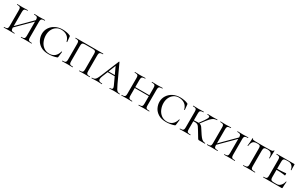

<svg xmlns="http://www.w3.org/2000/svg" viewBox="222 -1896 5181 3308"><g transform="rotate(30 2812.5 -242.5)"><path d="M377 -456Q374 -456 374 -462Q374 -468 377 -468L421 -467Q457 -465 482 -465Q504 -465 542 -467L587 -468Q590 -468 590 -462Q590 -456 587 -456Q554 -456 538.5 -450.5Q523 -445 517 -431Q511 -417 511 -387V-81Q511 -51 517 -36.5Q523 -22 538.5 -17Q554 -12 587 -12Q590 -12 590 -6Q590 0 587 0Q559 0 542 -1L482 -2L421 -1Q405 0 377 0Q374 0 374 -6Q374 -12 377 -12Q410 -12 425 -17Q440 -22 445.5 -36.5Q451 -51 451 -81V-385Q451 -415 445.5 -429.5Q440 -444 424.5 -450Q409 -456 377 -456ZM130 -67 477 -414 492 -400 144 -53ZM36 -456Q34 -456 34 -462Q34 -468 36 -468L81 -467Q119 -465 140 -465Q165 -465 203 -467L246 -468Q248 -468 248 -462Q248 -456 246 -456Q214 -456 198 -450Q182 -444 176.5 -429.5Q171 -415 171 -385V-81Q171 -50 176.5 -36Q182 -22 197 -17Q212 -12 246 -12Q248 -12 248 -6Q248 0 246 0Q218 0 202 -1L140 -2L81 -1Q64 0 35 0Q33 0 33 -6Q33 -12 35 -12Q68 -12 83.5 -17Q99 -22 105 -36.5Q111 -51 111 -81V-387Q111 -417 105.5 -431Q100 -445 84.5 -450.5Q69 -456 36 -456Z M1085 -451Q1092 -448 1094 -445Q1096 -442 1097 -434L1107 -331Q1107 -328 1101.5 -327Q1096 -326 1095 -330Q1077 -399 1029.5 -432Q982 -465 912 -465Q860 -465 818 -437Q776 -409 752.5 -360.5Q729 -312 729 -251Q729 -189 753 -131.5Q777 -74 824.5 -38Q872 -2 939 -2Q1000 -2 1042.5 -36Q1085 -70 1104 -140Q1104 -143 1109 -143Q1111 -143 1113.5 -141.5Q1116 -140 1116 -139L1103 -33Q1102 -25 1100 -22Q1098 -19 1089 -15Q1012 12 929 12Q834 12 773 -26Q712 -64 685 -121Q658 -178 658 -236Q658 -304 694 -360Q730 -416 793 -448Q856 -480 933 -480Q971 -480 1014.5 -472.5Q1058 -465 1085 -451Z M1195 -12Q1228 -12 1243.5 -17Q1259 -22 1265 -36.5Q1271 -51 1271 -81V-387Q1271 -417 1265.5 -431Q1260 -445 1244.5 -450.5Q1229 -456 1196 -456Q1194 -456 1194 -462Q1194 -468 1196 -468H1746Q1748 -468 1748 -462Q1748 -456 1746 -456Q1713 -456 1697.5 -450.5Q1682 -445 1676 -431Q1670 -417 1670 -387V-81Q1670 -51 1676 -36.5Q1682 -22 1697.5 -17Q1713 -12 1746 -12Q1748 -12 1748 -6Q1748 0 1746 0Q1718 0 1701 -1L1641 -2L1579 -1Q1563 0 1536 0Q1533 0 1533 -6Q1533 -12 1536 -12Q1569 -12 1584 -17Q1599 -22 1604.5 -36.5Q1610 -51 1610 -81V-385Q1610 -412 1604.5 -425.5Q1599 -439 1583.5 -444Q1568 -449 1536 -449H1406Q1374 -449 1358 -444Q1342 -439 1336.5 -425.5Q1331 -412 1331 -385V-81Q1331 -50 1336.5 -36Q1342 -22 1357 -17Q1372 -12 1406 -12Q1408 -12 1408 -6Q1408 0 1406 0Q1378 0 1362 -1L1300 -2L1241 -1Q1224 0 1195 0Q1193 0 1193 -6Q1193 -12 1195 -12Z M1970 -248H2152L2159 -230H1954ZM2337 0Q2319 0 2279 -2Q2239 -4 2221 -4Q2205 -4 2179 -2Q2153 0 2139 0Q2135 0 2135 -6Q2135 -12 2139 -12Q2166 -12 2178.5 -18.5Q2191 -25 2191 -41Q2191 -55 2178 -84L2026 -412L2052 -434L1927 -123Q1911 -85 1911 -60Q1911 -34 1929 -23Q1947 -12 1984 -12Q1989 -12 1989 -6Q1989 0 1984 0Q1969 0 1943 -2Q1915 -4 1891 -4Q1866 -4 1832 -2Q1802 0 1784 0Q1779 0 1779 -6Q1779 -12 1784 -12Q1815 -12 1833 -20.5Q1851 -29 1866.5 -54Q1882 -79 1904 -132L2048 -483Q2050 -487 2054 -487Q2058 -487 2059 -483L2220 -137Q2246 -81 2261.5 -56Q2277 -31 2293.5 -21.5Q2310 -12 2337 -12Q2341 -12 2341 -6Q2341 0 2337 0Z M2717 -456Q2714 -456 2714 -462Q2714 -468 2717 -468L2761 -467Q2797 -465 2822 -465Q2844 -465 2882 -467L2927 -468Q2930 -468 2930 -462Q2930 -456 2927 -456Q2894 -456 2878.5 -450.5Q2863 -445 2857 -431Q2851 -417 2851 -387V-81Q2851 -51 2857 -36.5Q2863 -22 2878.5 -17Q2894 -12 2927 -12Q2930 -12 2930 -6Q2930 0 2927 0Q2899 0 2882 -1L2822 -2L2761 -1Q2745 0 2717 0Q2714 0 2714 -6Q2714 -12 2717 -12Q2750 -12 2765 -17Q2780 -22 2785.5 -36.5Q2791 -51 2791 -81V-385Q2791 -415 2785.5 -429.5Q2780 -444 2764.5 -450Q2749 -456 2717 -456ZM2478 -245H2817V-227H2478ZM2376 -456Q2374 -456 2374 -462Q2374 -468 2376 -468L2421 -467Q2459 -465 2480 -465Q2505 -465 2543 -467L2586 -468Q2588 -468 2588 -462Q2588 -456 2586 -456Q2554 -456 2538 -450Q2522 -444 2516.5 -429.5Q2511 -415 2511 -385V-81Q2511 -50 2516.5 -36Q2522 -22 2537 -17Q2552 -12 2586 -12Q2588 -12 2588 -6Q2588 0 2586 0Q2558 0 2542 -1L2480 -2L2421 -1Q2404 0 2375 0Q2373 0 2373 -6Q2373 -12 2375 -12Q2408 -12 2423.5 -17Q2439 -22 2445 -36.5Q2451 -51 2451 -81V-387Q2451 -417 2445.5 -431Q2440 -445 2424.5 -450.5Q2409 -456 2376 -456Z M3425 -451Q3432 -448 3434 -445Q3436 -442 3437 -434L3447 -331Q3447 -328 3441.5 -327Q3436 -326 3435 -330Q3417 -399 3369.5 -432Q3322 -465 3252 -465Q3200 -465 3158 -437Q3116 -409 3092.5 -360.5Q3069 -312 3069 -251Q3069 -189 3093 -131.5Q3117 -74 3164.5 -38Q3212 -2 3279 -2Q3340 -2 3382.5 -36Q3425 -70 3444 -140Q3444 -143 3449 -143Q3451 -143 3453.5 -141.5Q3456 -140 3456 -139L3443 -33Q3442 -25 3440 -22Q3438 -19 3429 -15Q3352 12 3269 12Q3174 12 3113 -26Q3052 -64 3025 -121Q2998 -178 2998 -236Q2998 -304 3034 -360Q3070 -416 3133 -448Q3196 -480 3273 -480Q3311 -480 3354.5 -472.5Q3398 -465 3425 -451Z M3874 -50Q3862 -72 3824 -133Q3793 -185 3779.5 -202.5Q3766 -220 3748.5 -228.5Q3731 -237 3698 -237Q3687 -237 3653 -235L3652 -253L3699 -256Q3741 -258 3750 -258Q3782 -258 3800.5 -250Q3819 -242 3835 -222Q3851 -202 3881 -152Q3917 -95 3940.5 -66Q3964 -37 3985.5 -25Q4007 -13 4037 -12Q4039 -12 4039 -6Q4039 0 4037 0H3919Q3911 0 3906.5 -2.5Q3902 -5 3894 -17Q3886 -29 3874 -50ZM3535 -12Q3568 -12 3583.5 -17Q3599 -22 3605 -36.5Q3611 -51 3611 -81V-387Q3611 -417 3605.5 -431Q3600 -445 3584.5 -450.5Q3569 -456 3536 -456Q3534 -456 3534 -462Q3534 -468 3536 -468L3581 -467Q3619 -465 3640 -465Q3665 -465 3703 -467L3746 -468Q3748 -468 3748 -462Q3748 -456 3746 -456Q3714 -456 3698 -450Q3682 -444 3676.5 -429.5Q3671 -415 3671 -385V-81Q3671 -50 3676.5 -36Q3682 -22 3697 -17Q3712 -12 3746 -12Q3748 -12 3748 -6Q3748 0 3746 0Q3718 0 3702 -1L3640 -2L3581 -1Q3564 0 3535 0Q3533 0 3533 -6Q3533 -12 3535 -12ZM3754 -244 3831 -351Q3871 -410 3871 -432Q3871 -445 3859.5 -450.5Q3848 -456 3824 -456Q3821 -456 3821 -462Q3821 -468 3824 -468L3862 -467Q3898 -465 3931 -465Q3956 -465 3986 -467L4016 -468Q4019 -468 4019 -462Q4019 -456 4016 -456Q3970 -456 3933 -430.5Q3896 -405 3854 -349L3769 -237Z M4420 -456Q4417 -456 4417 -462Q4417 -468 4420 -468L4464 -467Q4500 -465 4525 -465Q4547 -465 4585 -467L4630 -468Q4633 -468 4633 -462Q4633 -456 4630 -456Q4597 -456 4581.5 -450.5Q4566 -445 4560 -431Q4554 -417 4554 -387V-81Q4554 -51 4560 -36.5Q4566 -22 4581.5 -17Q4597 -12 4630 -12Q4633 -12 4633 -6Q4633 0 4630 0Q4602 0 4585 -1L4525 -2L4464 -1Q4448 0 4420 0Q4417 0 4417 -6Q4417 -12 4420 -12Q4453 -12 4468 -17Q4483 -22 4488.5 -36.5Q4494 -51 4494 -81V-385Q4494 -415 4488.5 -429.5Q4483 -444 4467.5 -450Q4452 -456 4420 -456ZM4173 -67 4520 -414 4535 -400 4187 -53ZM4079 -456Q4077 -456 4077 -462Q4077 -468 4079 -468L4124 -467Q4162 -465 4183 -465Q4208 -465 4246 -467L4289 -468Q4291 -468 4291 -462Q4291 -456 4289 -456Q4257 -456 4241 -450Q4225 -444 4219.5 -429.5Q4214 -415 4214 -385V-81Q4214 -50 4219.5 -36Q4225 -22 4240 -17Q4255 -12 4289 -12Q4291 -12 4291 -6Q4291 0 4289 0Q4261 0 4245 -1L4183 -2L4124 -1Q4107 0 4078 0Q4076 0 4076 -6Q4076 -12 4078 -12Q4111 -12 4126.5 -17Q4142 -22 4148 -36.5Q4154 -51 4154 -81V-387Q4154 -417 4148.5 -431Q4143 -445 4127.5 -450.5Q4112 -456 4079 -456Z M4701 -338Q4701 -336 4695.5 -336Q4690 -336 4690 -338Q4693 -361 4697 -412Q4701 -463 4701 -490Q4701 -495 4707 -495Q4713 -495 4713 -490Q4713 -477 4728 -473.5Q4743 -470 4765 -470Q4853 -468 4916 -468L5003 -469Q5021 -470 5050 -470Q5086 -470 5103 -474.5Q5120 -479 5125 -494Q5127 -497 5132 -497Q5137 -497 5137 -494Q5131 -386 5131 -338Q5131 -336 5125.5 -336Q5120 -336 5120 -338Q5119 -383 5109.5 -408Q5100 -433 5078 -444Q5056 -455 5017 -455Q4974 -455 4959.5 -441.5Q4945 -428 4945 -387V-81Q4945 -50 4951 -36Q4957 -22 4974.5 -17Q4992 -12 5031 -12Q5034 -12 5034 -6Q5034 0 5031 0Q5000 0 4983 -1L4913 -2L4846 -1Q4828 0 4796 0Q4794 0 4794 -6Q4794 -12 4796 -12Q4834 -12 4852 -17Q4870 -22 4876.5 -36.5Q4883 -51 4883 -81V-389Q4883 -418 4878.5 -431.5Q4874 -445 4860 -450Q4846 -455 4815 -455Q4777 -455 4755 -444.5Q4733 -434 4720.5 -409Q4708 -384 4701 -338Z M5196 -12Q5229 -12 5244 -17Q5259 -22 5264.5 -36.5Q5270 -51 5270 -81V-387Q5270 -417 5264.5 -431Q5259 -445 5244 -450.5Q5229 -456 5196 -456Q5194 -456 5194 -462Q5194 -468 5196 -468H5544Q5554 -468 5554 -460L5555 -398Q5556 -379 5556 -350Q5556 -347 5550 -347Q5544 -347 5544 -350Q5540 -396 5510.5 -425.5Q5481 -455 5438 -455H5410Q5375 -455 5359 -449.5Q5343 -444 5337 -430Q5331 -416 5331 -386V-85Q5331 -56 5337 -41.5Q5343 -27 5359.5 -21.5Q5376 -16 5410 -16H5458Q5499 -16 5530.5 -48.5Q5562 -81 5573 -133Q5573 -136 5578.5 -136Q5584 -136 5584 -133Q5577 -61 5577 -15Q5577 -7 5574 -3.5Q5571 0 5562 0H5196Q5194 0 5194 -6Q5194 -12 5196 -12ZM5306 -228V-249Q5420 -249 5459.5 -254Q5499 -259 5504 -259Q5509 -259 5509 -238Q5509 -215 5504 -215Q5500 -215 5460.5 -221.5Q5421 -228 5306 -228Z"/></g></svg>

Font: Cormorant SC
Style: Regular
Weight: 400
Designer: Christian Thalmann (Catharsis Fonts)
Foundry: Catharsis Fonts
Version: Version 4.000